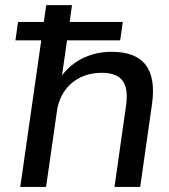

<svg xmlns="http://www.w3.org/2000/svg" viewBox="-20 -739 668 759"><path d="M162.1 0 205.1 -299.8C217.8 -391.1 287.1 -451.2 381.3 -451.2C460 -451.2 491.7 -412.6 478 -319.3L432.6 0H534.2L580.6 -325.2C600.6 -465.3 548.3 -534.2 421.4 -534.2C340.8 -534.2 270.5 -501 225.1 -440.9L245.1 -579.6H455.1L465.3 -652.3H255.4L264.6 -718.8H162.6L153.3 -652.3H51.3L41 -579.6H143.1L60.1 0Z"/></svg>

Font: Winston
Style: Italic
Weight: 400
Italic angle: -8.13011°
Designer: Vernon Adams, Kim Jin-seong, David Berlow, Cristiano Sobral
Foundry: The Winston Project Authors
Version: Version 3.004